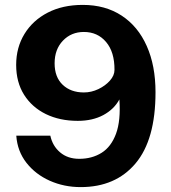

<svg xmlns="http://www.w3.org/2000/svg" viewBox="-20 -753 699 784"><path d="M309.5 11Q241.5 11 183.2 -15Q125 -41 88 -88.2Q51 -135.5 46.5 -199H185.5Q194.5 -157 225.5 -130.8Q256.5 -104.5 303.5 -104.5Q355.5 -104.5 394.8 -129Q434 -153.5 453.8 -207Q473.5 -260.5 467.5 -347Q446 -307 402 -283.2Q358 -259.5 297.5 -259.5Q224 -259.5 167.2 -287.2Q110.5 -315 78.2 -366.2Q46 -417.5 46 -488Q46 -559 80 -614.5Q114 -670 175 -701.5Q236 -733 318 -733Q410 -733 476.8 -689.2Q543.5 -645.5 579.2 -565.2Q615 -485 615 -376.5Q615 -182.5 533.5 -85.8Q452 11 309.5 11ZM322.5 -375.5Q353 -375.5 381.8 -389.2Q410.5 -403 429 -424Q447.5 -445 447.5 -467.5Q448 -540.5 413.2 -581.5Q378.5 -622.5 322.5 -622.5Q271 -622.5 237 -587Q203 -551.5 203 -494.5Q203 -438 236 -406.8Q269 -375.5 322.5 -375.5Z"/></svg>

Font: Public Sans
Style: Bold
Weight: 700
Designer: The Public Sans project authors (U.S. Web Design System). Libre Franklin designed by Pablo Impallari and Rodrigo Fuenzal
Version: Version 1.008; ttfautohint (v1.8.1) -l 8 -r 50 -G 200 -x 14 